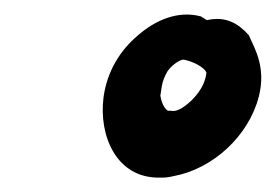

<svg xmlns="http://www.w3.org/2000/svg" viewBox="-20 -761 383 267"><path d="M124 -626C117 -572 142 -513 202 -514C208 -514 213 -514 221 -516C276 -526 326 -572 340 -627C350 -667 335 -692 326 -712C312 -728 294 -739 268 -733C265 -734 264 -736 261 -737L260 -738C228 -747 196 -733 172 -712C147 -691 129 -662 124 -626ZM203 -628 205 -641C206 -648 209 -655 213 -662C220 -672 232 -679 236 -678C255 -674 268 -663 267 -659C265 -644 257 -632 246 -621C235 -611 226 -605 217 -607H214C212 -607 205 -614 203 -628Z"/></svg>

Font: Hussar Pisanka
Style: BdKur
Weight: 700
Designer: Robert Jablonski
Foundry: Cannot Into Space Fonts
Version: Version 1.070